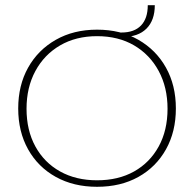

<svg xmlns="http://www.w3.org/2000/svg" viewBox="-20 -708 746 738"><path d="M353 10Q263 10 194.5 -28Q126 -66 88 -134Q50 -202 50 -291Q50 -380 88 -448Q126 -516 194.5 -555Q263 -594 353 -594Q444 -594 512 -555Q580 -516 618 -448Q656 -380 656 -291Q656 -202 618 -134Q580 -66 512 -28Q444 10 353 10ZM353 -15Q435 -15 495.5 -49Q556 -83 590 -145Q624 -207 624 -290Q624 -372 590 -435Q556 -498 495.5 -533.5Q435 -569 353 -569Q272 -569 211 -533.5Q150 -498 116 -435Q82 -372 82 -290Q82 -207 116 -145Q150 -83 211 -49Q272 -15 353 -15ZM441 -566V-583H447Q496 -583 522 -610Q548 -637 548 -688H575Q575 -630 543 -598Q511 -566 452 -566Z"/></svg>

Font: Rokkitt Thin
Style: Regular
Weight: 250
Version: Version 3.103